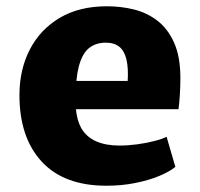

<svg xmlns="http://www.w3.org/2000/svg" viewBox="-20 -584 636 612"><path d="M319 8Q184 8 113 -68.8Q42 -145.5 42 -281Q42 -362 75 -426Q108 -490 170.2 -527Q232.5 -564 321 -564Q365.5 -564 407 -553.8Q448.5 -543.5 481.5 -518.2Q514.5 -493 534.5 -449Q554.5 -405 555 -338Q555 -308 553.2 -281Q551.5 -254 549 -236H222Q225.5 -200.5 238.5 -176.5Q255.5 -147 286.5 -133.5Q317.5 -120 361 -120Q388 -120 417.5 -124Q447 -128 472.2 -134.5Q497.5 -141 511 -148L539 -52Q520.5 -37 487.8 -23.2Q455 -9.5 411.8 -0.8Q368.5 8 319 8ZM387 -326Q389.5 -366.5 383.2 -393.8Q377 -421 360.8 -434.5Q344.5 -448 317 -448Q285.5 -448 263.8 -430.8Q242 -413.5 231 -371.5Q226 -352 223.5 -326Z"/></svg>

Font: Koeln Type Sans ExtraBold
Style: Regular
Weight: 800
Designer: Eben Sorkin
Foundry: Eben Sorkin
Version: Version 2.001